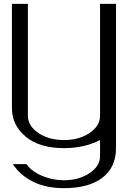

<svg xmlns="http://www.w3.org/2000/svg" viewBox="-20 -770 706 998"><path d="M500 42V-42Q418 0 312.5 0Q185.5 0 113.8 -59.6Q42 -119.1 42 -209V-750H125V-168Q125 -115.2 179.7 -78.6Q234.4 -42 312.5 -42Q390.6 -42 445.3 -78.6Q500 -115.2 500 -168V-750H583V0Q583 99.6 512.2 153.8Q441.4 208 312.5 208Q218.8 208 151.4 174.3Q84 140.6 46.9 83H118.2Q141.6 119.1 196.8 143.1Q252 167 312.5 167Q389.6 167 444.8 130.4Q500 93.8 500 42Z"/></svg>

Font: okolaks
Style: Regular
Weight: 500
Version: Version 000.6.0